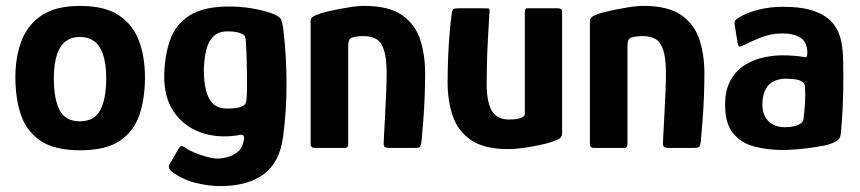

<svg xmlns="http://www.w3.org/2000/svg" viewBox="-20 -500 2906 649"><path d="M251 8Q164 8 116.5 -24.5Q69 -57 50.5 -112.5Q32 -168 32 -239Q32 -308 53 -362.5Q74 -417 121.5 -448.5Q169 -480 251 -480Q334 -480 381.5 -448.5Q429 -417 449.5 -362.5Q470 -308 470 -239Q470 -169 452 -113.5Q434 -58 386.5 -25Q339 8 251 8ZM250 -90Q299 -90 319 -128Q339 -166 339 -235Q339 -304 317.5 -339.5Q296 -375 250 -375Q205 -375 183.5 -339.5Q162 -304 162 -235Q162 -165 181.5 -127.5Q201 -90 250 -90Z M535 -242Q536 -310 554.5 -363.5Q573 -417 620.5 -447.5Q668 -478 754 -478Q794 -478 832.5 -471.5Q871 -465 901 -454Q925 -445 930 -434Q935 -423 938 -397Q948 -316 948.5 -222Q949 -128 937 -39Q926 48 872 88.5Q818 129 724 129Q687 129 642.5 118.5Q598 108 559 79Q555 76 552 69Q549 62 553 55Q558 48 567.5 31Q577 14 581 7Q588 -5 592.5 -6Q597 -7 607 0Q618 8 637.5 16Q657 24 678.5 30Q700 36 714 36Q730 36 749 31Q768 26 784 13Q800 0 804 -26Q804 -27 804.5 -28Q805 -29 805 -30Q806 -37 803 -41.5Q800 -46 790 -44Q782 -42 767 -40.5Q752 -39 738 -39Q684 -39 638 -61Q592 -83 563.5 -128.5Q535 -174 535 -242ZM669 -263Q669 -226 676 -196Q683 -166 700 -149.5Q717 -133 748 -133Q762 -133 775.5 -134.5Q789 -136 799 -141Q812 -146 813 -161Q815 -181 815 -209.5Q815 -238 814.5 -268.5Q814 -299 813 -323.5Q812 -348 811 -361Q811 -367 808.5 -374.5Q806 -382 801 -384Q792 -389 779.5 -391.5Q767 -394 749 -394Q719 -394 701.5 -377Q684 -360 677 -330.5Q670 -301 669 -263Z M1044 0Q1030 0 1030 -13Q1030 -117 1030 -220.5Q1030 -324 1030 -428Q1030 -438 1037 -443Q1044 -448 1064 -455Q1077 -459 1102.5 -464.5Q1128 -470 1158 -475Q1188 -480 1212 -480Q1295 -480 1339.5 -448.5Q1384 -417 1400.5 -365.5Q1417 -314 1417 -252Q1417 -215 1415.5 -174.5Q1414 -134 1411 -95Q1408 -56 1405 -24Q1403 -6 1399 -3Q1395 0 1381 0H1299Q1285 0 1280.5 -3.5Q1276 -7 1277 -19Q1277 -23 1278.5 -50.5Q1280 -78 1282 -116Q1284 -154 1285.5 -191Q1287 -228 1287 -251Q1287 -303 1278 -330.5Q1269 -358 1252 -368Q1235 -378 1209 -378Q1199 -378 1190 -377Q1181 -376 1174 -374Q1165 -373 1161 -366Q1157 -359 1157 -343Q1157 -301 1157 -246Q1157 -191 1157 -132Q1157 -73 1157 -13Q1157 0 1146 0Z M1698 4Q1616 4 1571.5 -27Q1527 -58 1510 -109Q1493 -160 1493 -222Q1493 -259 1494.5 -299Q1496 -339 1499 -377.5Q1502 -416 1506 -448Q1508 -466 1512 -469Q1516 -472 1530 -472H1611Q1625 -472 1631 -471.5Q1637 -471 1634 -453Q1634 -449 1632.5 -424Q1631 -399 1629 -362.5Q1627 -326 1626 -287.5Q1625 -249 1625 -218Q1625 -155 1642.5 -125.5Q1660 -96 1701 -96Q1706 -96 1715 -96.5Q1724 -97 1733 -99Q1742 -101 1748 -105Q1754 -109 1754 -116V-455Q1754 -460 1755 -466Q1756 -472 1762 -472H1866Q1870 -472 1875 -470Q1880 -468 1880 -459V-50Q1880 -38 1873 -33Q1866 -28 1844 -20Q1833 -16 1807.5 -10.5Q1782 -5 1752.5 -0.5Q1723 4 1698 4Z M1988 0Q1974 0 1974 -13Q1974 -117 1974 -220.5Q1974 -324 1974 -428Q1974 -438 1981 -443Q1988 -448 2008 -455Q2021 -459 2046.5 -464.5Q2072 -470 2102 -475Q2132 -480 2156 -480Q2239 -480 2283.5 -448.5Q2328 -417 2344.5 -365.5Q2361 -314 2361 -252Q2361 -215 2359.5 -174.5Q2358 -134 2355 -95Q2352 -56 2349 -24Q2347 -6 2343 -3Q2339 0 2325 0H2243Q2229 0 2224.5 -3.5Q2220 -7 2221 -19Q2221 -23 2222.5 -50.5Q2224 -78 2226 -116Q2228 -154 2229.5 -191Q2231 -228 2231 -251Q2231 -303 2222 -330.5Q2213 -358 2196 -368Q2179 -378 2153 -378Q2143 -378 2134 -377Q2125 -376 2118 -374Q2109 -373 2105 -366Q2101 -359 2101 -343Q2101 -301 2101 -246Q2101 -191 2101 -132Q2101 -73 2101 -13Q2101 0 2090 0Z M2626 7Q2575 7 2530.5 -4.5Q2486 -16 2458.5 -49Q2431 -82 2431 -145Q2431 -197 2450.5 -230.5Q2470 -264 2500.5 -282Q2531 -300 2564 -306.5Q2597 -313 2623 -313Q2644 -313 2663.5 -311.5Q2683 -310 2700 -307Q2709 -304 2709 -320Q2709 -357 2686.5 -372Q2664 -387 2624 -387Q2586 -387 2551.5 -373Q2517 -359 2493 -347Q2482 -341 2478.5 -343Q2475 -345 2473 -356L2464 -412Q2462 -425 2464 -429Q2466 -433 2475 -439Q2501 -456 2541 -466.5Q2581 -477 2626 -477Q2694 -477 2735 -461.5Q2776 -446 2796.5 -420Q2817 -394 2823.5 -360.5Q2830 -327 2830 -291Q2831 -249 2830.5 -208.5Q2830 -168 2828 -128Q2826 -88 2822 -47Q2820 -36 2816 -30.5Q2812 -25 2800 -19Q2786 -12 2763 -7.5Q2740 -3 2713.5 0.5Q2687 4 2664 5.5Q2641 7 2626 7ZM2634 -70Q2642 -70 2652 -71Q2662 -72 2672 -75.5Q2682 -79 2688.5 -84Q2695 -89 2696 -97Q2699 -121 2701 -150Q2703 -179 2701 -206Q2701 -219 2691 -224Q2681 -231 2662.5 -232.5Q2644 -234 2632 -234Q2623 -234 2609.5 -230.5Q2596 -227 2584 -218Q2572 -209 2564.5 -191Q2557 -173 2557 -145Q2557 -123 2566 -106Q2575 -89 2592 -79.5Q2609 -70 2634 -70Z"/></svg>

Font: Glory Thin
Style: Bold
Weight: 700
Version: Version 1.011